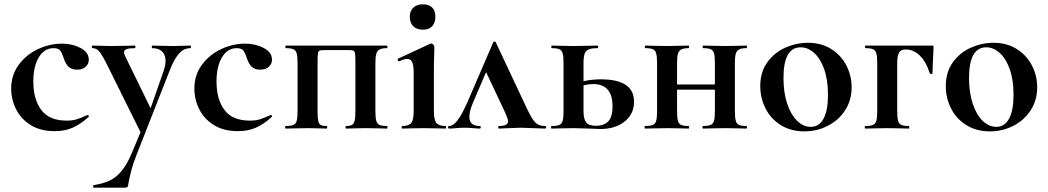

<svg xmlns="http://www.w3.org/2000/svg" viewBox="-20 -598 4876 893"><path d="M32 -186Q32 -249 67 -296.5Q102 -344 156.5 -369.5Q211 -395 268 -395Q316 -395 354.5 -375Q393 -355 393 -320Q393 -301 378.5 -287.5Q364 -274 338 -274Q314 -274 300 -286.5Q286 -299 277 -325Q268 -353 259.5 -363.5Q251 -374 229 -374Q186 -374 160.5 -331.5Q135 -289 135 -219Q135 -136 172 -86.5Q209 -37 290 -37Q317 -37 336.5 -43Q356 -49 386 -63H387Q390 -63 392.5 -60Q395 -57 393 -55Q356 -21 319 -4.5Q282 12 234 12Q168 12 122.5 -16.5Q77 -45 54.5 -90.5Q32 -136 32 -186Z M647 -15 645 40 475 -303Q453 -346 440.5 -360Q428 -374 410 -374Q407 -374 407 -380Q407 -386 410 -386Q438 -386 453 -385L495 -384L564 -385Q580 -386 607 -386Q610 -386 610 -380Q610 -374 607 -374Q581 -374 569 -369.5Q557 -365 557 -355Q557 -347 563 -335L690 -75L653 -16L741 -268Q750 -294 750 -315Q750 -343 734 -358.5Q718 -374 688 -374Q686 -374 686 -380Q686 -386 688 -386Q715 -386 729 -385L789 -384L829 -385Q841 -386 866 -386Q868 -386 868 -380Q868 -374 866 -374Q834 -374 811 -347Q788 -320 768 -267L616 120Q598 166 591 193.5Q584 221 578 251Q576 267 573.5 271Q571 275 560 275H416Q413 275 413 269Q413 263 416 263Q460 256 490 242Q520 228 546 196.5Q572 165 595 109Z M884 -186Q884 -249 919 -296.5Q954 -344 1008.5 -369.5Q1063 -395 1120 -395Q1168 -395 1206.5 -375Q1245 -355 1245 -320Q1245 -301 1230.5 -287.5Q1216 -274 1190 -274Q1166 -274 1152 -286.5Q1138 -299 1129 -325Q1120 -353 1111.5 -363.5Q1103 -374 1081 -374Q1038 -374 1012.5 -331.5Q987 -289 987 -219Q987 -136 1024 -86.5Q1061 -37 1142 -37Q1169 -37 1188.5 -43Q1208 -49 1238 -63H1239Q1242 -63 1244.5 -60Q1247 -57 1245 -55Q1208 -21 1171 -4.5Q1134 12 1086 12Q1020 12 974.5 -16.5Q929 -45 906.5 -90.5Q884 -136 884 -186Z M1780 0Q1752 0 1737 -1L1681 -2L1629 -1Q1614 0 1589 0Q1587 0 1587 -6Q1587 -12 1589 -12Q1608 -12 1617 -17Q1626 -22 1629.5 -36.5Q1633 -51 1633 -81V-305Q1633 -338 1631.5 -348.5Q1630 -359 1624.5 -362Q1619 -365 1603 -365H1488Q1471 -365 1465.5 -362Q1460 -359 1458.5 -348Q1457 -337 1457 -303V-81Q1457 -51 1460 -36.5Q1463 -22 1471.5 -17Q1480 -12 1499 -12Q1502 -12 1502 -6Q1502 0 1499 0Q1475 0 1461 -1L1412 -2L1354 -1Q1338 0 1309 0Q1306 0 1306 -6Q1306 -12 1309 -12Q1333 -12 1344.5 -17Q1356 -22 1360 -36.5Q1364 -51 1364 -81V-305Q1364 -335 1360 -349.5Q1356 -364 1344.5 -369Q1333 -374 1310 -374Q1307 -374 1307 -380Q1307 -386 1310 -386H1780Q1782 -386 1782 -380Q1782 -374 1780 -374Q1757 -374 1745.5 -368Q1734 -362 1730 -347.5Q1726 -333 1726 -303V-81Q1726 -51 1730 -36.5Q1734 -22 1745 -17Q1756 -12 1780 -12Q1782 -12 1782 -6Q1782 0 1780 0Z M1851 -12Q1882 -12 1893 -26.5Q1904 -41 1904 -81V-260Q1904 -294 1897 -309Q1890 -324 1874 -324Q1861 -324 1837 -313H1836Q1832 -313 1830 -318.5Q1828 -324 1831 -325L1982 -395L1985 -396Q1990 -396 1995 -391Q2000 -386 2000 -382V-360Q1998 -320 1998 -262V-81Q1998 -41 2009.5 -26.5Q2021 -12 2052 -12Q2055 -12 2055 -6Q2055 0 2052 0Q2026 0 2011 -1L1951 -2L1892 -1Q1877 0 1851 0Q1848 0 1848 -6Q1848 -12 1851 -12ZM1886 -521Q1886 -547 1902.5 -562.5Q1919 -578 1947 -578Q1975 -578 1990 -563Q2005 -548 2005 -521Q2005 -492 1990 -476Q1975 -460 1947 -460Q1918 -460 1902 -476Q1886 -492 1886 -521Z M2069 -12Q2087 -12 2107.5 -37.5Q2128 -63 2158 -132L2274 -401Q2276 -405 2280 -405Q2284 -405 2286 -401L2410 -137Q2436 -80 2450 -55.5Q2464 -31 2478 -21.5Q2492 -12 2515 -12Q2520 -12 2520 -6Q2520 0 2515 0Q2497 0 2459 -2Q2419 -4 2401 -4Q2385 -4 2349 -2Q2315 0 2301 0Q2297 0 2297 -6Q2297 -12 2301 -12Q2323 -12 2333 -17.5Q2343 -23 2343 -34Q2343 -42 2337.5 -55.5Q2332 -69 2325 -84L2235 -275L2279 -352L2181 -123Q2163 -81 2163 -55Q2163 -12 2211 -12Q2216 -12 2216 -6Q2216 0 2211 0Q2200 0 2180 -2Q2160 -4 2142 -4Q2121 -4 2101 -2Q2083 0 2069 0Q2064 0 2064 -6Q2064 -12 2069 -12Z M2751 -13Q2791 -13 2810 -34.5Q2829 -56 2829 -103Q2829 -207 2739 -207Q2698 -207 2658 -187L2652 -206Q2703 -229 2775 -229Q2929 -229 2929 -125Q2929 -68 2885.5 -33Q2842 2 2772 2L2718 0Q2670 -2 2649 -2L2591 -1Q2575 0 2546 0Q2543 0 2543 -6Q2543 -12 2546 -12Q2570 -12 2581.5 -17Q2593 -22 2597 -36.5Q2601 -51 2601 -81V-305Q2601 -335 2597 -349.5Q2593 -364 2581.5 -369Q2570 -374 2547 -374Q2544 -374 2544 -380Q2544 -386 2547 -386Q2575 -386 2590 -385L2649 -384L2711 -385Q2729 -386 2760 -386Q2762 -386 2762 -380Q2762 -374 2760 -374Q2731 -374 2717.5 -368Q2704 -362 2699 -347.5Q2694 -333 2694 -303V-81Q2694 -45 2706 -29Q2718 -13 2751 -13Z M3081 -205H3350V-181H3081ZM2982 -374Q2979 -374 2979 -380Q2979 -386 2982 -386Q3010 -386 3025 -385L3084 -384L3140 -385Q3156 -386 3183 -386Q3185 -386 3185 -380Q3185 -374 3183 -374Q3160 -374 3148.5 -368Q3137 -362 3133 -347.5Q3129 -333 3129 -303V-81Q3129 -51 3133 -36.5Q3137 -22 3148 -17Q3159 -12 3183 -12Q3185 -12 3185 -6Q3185 0 3183 0Q3155 0 3140 -1L3084 -2L3026 -1Q3010 0 2981 0Q2978 0 2978 -6Q2978 -12 2981 -12Q3005 -12 3016.5 -17Q3028 -22 3032 -36.5Q3036 -51 3036 -81V-305Q3036 -335 3032 -349.5Q3028 -364 3016.5 -369Q3005 -374 2982 -374ZM3251 -374Q3248 -374 3248 -380Q3248 -386 3251 -386Q3279 -386 3294 -385L3353 -384L3409 -385Q3425 -386 3452 -386Q3454 -386 3454 -380Q3454 -374 3452 -374Q3429 -374 3417.5 -368Q3406 -362 3402 -347.5Q3398 -333 3398 -303V-81Q3398 -51 3402 -36.5Q3406 -22 3417 -17Q3428 -12 3452 -12Q3454 -12 3454 -6Q3454 0 3452 0Q3424 0 3409 -1L3353 -2L3294 -1Q3278 0 3250 0Q3247 0 3247 -6Q3247 -12 3250 -12Q3274 -12 3285.5 -17Q3297 -22 3301 -36.5Q3305 -51 3305 -81V-305Q3305 -335 3301 -349.5Q3297 -364 3285.5 -369Q3274 -374 3251 -374Z M3516 -198Q3516 -263 3549 -308.5Q3582 -354 3633 -376.5Q3684 -399 3738 -399Q3800 -399 3846 -370Q3892 -341 3916.5 -293.5Q3941 -246 3941 -192Q3941 -132 3911 -85.5Q3881 -39 3830.5 -13Q3780 13 3721 13Q3659 13 3612.5 -15.5Q3566 -44 3541 -92.5Q3516 -141 3516 -198ZM3831 -157Q3831 -227 3813 -277Q3795 -327 3766 -352.5Q3737 -378 3704 -378Q3624 -378 3624 -235Q3624 -168 3641 -116.5Q3658 -65 3687 -36.5Q3716 -8 3751 -8Q3790 -8 3810.5 -46.5Q3831 -85 3831 -157Z M4322 -377Q4317 -277 4317 -256Q4317 -254 4311.5 -254Q4306 -254 4305 -256Q4286 -314 4256.5 -341Q4227 -368 4193 -368Q4170 -368 4161.5 -353.5Q4153 -339 4153 -303V-81Q4153 -51 4157 -36.5Q4161 -22 4172 -17Q4183 -12 4207 -12Q4209 -12 4209 -6Q4209 0 4207 0Q4179 0 4164 -1L4108 -2L4050 -1Q4034 0 4005 0Q4002 0 4002 -6Q4002 -12 4005 -12Q4029 -12 4040.5 -17Q4052 -22 4056 -36.5Q4060 -51 4060 -81V-305Q4060 -335 4056 -349.5Q4052 -364 4040.5 -369Q4029 -374 4006 -374Q4003 -374 4003 -380Q4003 -386 4006 -386H4313Q4320 -386 4321 -384.5Q4322 -383 4322 -377Z M4379 -198Q4379 -263 4412 -308.5Q4445 -354 4496 -376.5Q4547 -399 4601 -399Q4663 -399 4709 -370Q4755 -341 4779.5 -293.5Q4804 -246 4804 -192Q4804 -132 4774 -85.5Q4744 -39 4693.5 -13Q4643 13 4584 13Q4522 13 4475.5 -15.5Q4429 -44 4404 -92.5Q4379 -141 4379 -198ZM4694 -157Q4694 -227 4676 -277Q4658 -327 4629 -352.5Q4600 -378 4567 -378Q4487 -378 4487 -235Q4487 -168 4504 -116.5Q4521 -65 4550 -36.5Q4579 -8 4614 -8Q4653 -8 4673.5 -46.5Q4694 -85 4694 -157Z"/></svg>

Font: Cormorant Garamond
Style: Bold
Weight: 700
Designer: Christian Thalmann (Catharsis Fonts)
Foundry: Catharsis Fonts
Version: Version 4.000